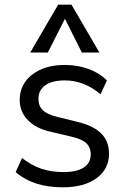

<svg xmlns="http://www.w3.org/2000/svg" viewBox="-20 -792 536 819"><path d="M47 -58 74 -118Q115 -86 157 -72Q199 -58 251 -58Q308 -58 337.5 -77.5Q367 -97 367 -134Q367 -164 347 -182Q327 -200 281 -210L196 -230Q133 -244 98.5 -280Q64 -316 64 -366Q64 -432 117 -473.5Q170 -515 257 -515Q310 -515 357 -498Q404 -481 436 -449L409 -390Q338 -449 257 -449Q203 -449 173.5 -428.5Q144 -408 144 -371Q144 -340 162.5 -322Q181 -304 222 -294L307 -273Q377 -257 411 -223.5Q445 -190 445 -136Q445 -71 392 -32Q339 7 248 7Q121 7 47 -58ZM184 -568H109L228 -772H285L404 -568H329L257 -712Z"/></svg>

Font: Muli
Style: Regular
Weight: 400
Designer: Vernon Adams
Foundry: Vernon Adams
Version: Version 2.000